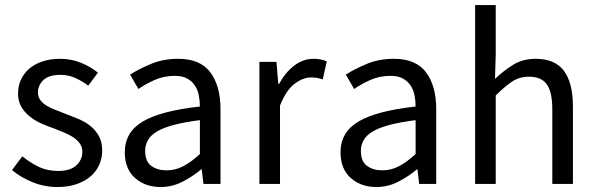

<svg xmlns="http://www.w3.org/2000/svg" viewBox="-20 -732 2373 764"><path d="M68.8 -109.9Q101.1 -84 134.5 -67.9Q168 -51.8 211.9 -51.8Q259.8 -51.8 283.7 -74Q307.6 -96.2 307.6 -127.9Q307.6 -147 297.6 -160.9Q287.6 -174.8 272.2 -185.3Q256.8 -195.8 236.8 -203.9Q216.8 -211.9 196.8 -220.2Q170.9 -229 144.8 -240.5Q118.7 -252 98.1 -268.6Q77.6 -285.2 64.7 -307.1Q51.8 -329.1 51.8 -359.9Q51.8 -389.2 63.2 -414.6Q74.7 -439.9 96.2 -458.5Q117.7 -477.1 148.7 -487.5Q179.7 -498 218.8 -498Q264.6 -498 303.2 -481.9Q341.8 -465.8 369.6 -442.9L331.1 -391.1Q305.7 -410.2 278.8 -422.1Q252 -434.1 219.7 -434.1Q173.8 -434.1 152.3 -413.1Q130.9 -392.1 130.9 -363.8Q130.9 -347.2 139.9 -334.5Q148.9 -321.8 163.8 -312.5Q178.7 -303.2 198.2 -295.7Q217.8 -288.1 238.8 -279.8Q264.6 -270 291.3 -259Q317.9 -248 338.9 -231.4Q359.9 -214.8 373.3 -190.9Q386.7 -167 386.7 -132.8Q386.7 -103 375.2 -76.9Q363.8 -50.8 341.3 -31Q318.8 -11.2 285.4 0.5Q252 12.2 209 12.2Q156.7 12.2 109.9 -6.8Q63 -25.9 27.8 -55.2Z M476.6 -126Q476.6 -206.1 548.1 -248.5Q619.6 -291 775.4 -308.1Q775.4 -331.1 771 -353Q766.6 -375 755.1 -392.1Q743.7 -409.2 724.6 -419.7Q705.6 -430.2 675.8 -430.2Q632.3 -430.2 595.9 -414.1Q559.6 -397.9 530.8 -377.9L497.6 -435.1Q531.7 -457 580.6 -477.5Q629.4 -498 688.5 -498Q777.3 -498 817.4 -443.6Q857.4 -389.2 857.4 -297.9V0H789.6L782.7 -58.1H780.8Q745.6 -28.8 705.1 -8.3Q664.6 12.2 619.6 12.2Q557.6 12.2 517.1 -23.9Q476.6 -60.1 476.6 -126ZM557.6 -131.8Q557.6 -89.8 582 -72Q606.4 -54.2 642.6 -54.2Q677.7 -54.2 709.2 -70.6Q740.7 -86.9 775.4 -119.1V-253.9Q714.4 -246.1 672.4 -235.1Q630.4 -224.1 605 -209Q579.6 -193.8 568.6 -174.3Q557.6 -154.8 557.6 -131.8Z M1012.2 -485.8H1080.1L1087.4 -397.9H1090.3Q1115.2 -443.8 1150.6 -470.9Q1186 -498 1228 -498Q1257.3 -498 1280.3 -487.8L1264.2 -416Q1252.4 -419.9 1242.4 -421.9Q1232.4 -423.8 1217.3 -423.8Q1186 -423.8 1152.6 -398.9Q1119.1 -374 1094.2 -312V0H1012.2Z M1335 -126Q1335 -206.1 1406.5 -248.5Q1478 -291 1633.8 -308.1Q1633.8 -331.1 1629.4 -353Q1625 -375 1613.5 -392.1Q1602.1 -409.2 1583 -419.7Q1564 -430.2 1534.2 -430.2Q1490.7 -430.2 1454.3 -414.1Q1418 -397.9 1389.2 -377.9L1356 -435.1Q1390.1 -457 1439 -477.5Q1487.8 -498 1546.9 -498Q1635.7 -498 1675.8 -443.6Q1715.8 -389.2 1715.8 -297.9V0H1647.9L1641.1 -58.1H1639.2Q1604 -28.8 1563.5 -8.3Q1522.9 12.2 1478 12.2Q1416 12.2 1375.5 -23.9Q1335 -60.1 1335 -126ZM1416 -131.8Q1416 -89.8 1440.4 -72Q1464.8 -54.2 1501 -54.2Q1536.1 -54.2 1567.6 -70.6Q1599.1 -86.9 1633.8 -119.1V-253.9Q1572.8 -246.1 1530.8 -235.1Q1488.8 -224.1 1463.4 -209Q1438 -193.8 1427 -174.3Q1416 -154.8 1416 -131.8Z M1870.6 -711.9H1952.6V-518.1L1949.7 -418Q1984.4 -451.2 2022.5 -474.6Q2060.5 -498 2111.8 -498Q2188.5 -498 2224.1 -450Q2259.8 -401.9 2259.8 -308.1V0H2177.7V-296.9Q2177.7 -366.2 2155.8 -396.5Q2133.8 -426.8 2085.4 -426.8Q2047.4 -426.8 2018.6 -408Q1989.7 -389.2 1952.6 -352.1V0H1870.6Z"/></svg>

Font: Pyidaungsu Numbers
Style: Regular
Weight: 400
Designer: Sun Tun
Foundry: MCF
Version: Version 2.053; ttfautohint (v1.8.2)